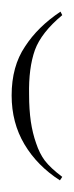

<svg xmlns="http://www.w3.org/2000/svg" viewBox="-20 -965 127 330"><path d="M87 -661Q67 -676 57 -689Q48 -701 42 -719Q36 -736 33 -756Q30 -777 30 -802Q29 -848 40 -879Q51 -909 87 -939L84 -945Q45 -919 23 -885Q0 -851 0 -801Q0 -754 22 -717Q44 -680 83 -655Z"/></svg>

Font: Bravura Text
Style: Regular
Weight: 400
Designer: Daniel Spreadbury et al.
Foundry: Steinberg Media Technologies GmbH
Version: Version 1.393